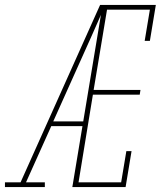

<svg xmlns="http://www.w3.org/2000/svg" viewBox="-54 -755 674 775"><path d="M-34 0V-19H29L350 -735H371Q344 -674 317 -612.5Q290 -551 262 -490L161 -265H282L279 -246H153L51 -19H127V0ZM238 0 360 -735H575L551 -590H530L551 -716H378L324 -392H513L510 -373H321L263 -19H435L456 -145H477L453 0Z"/></svg>

Font: Iosevka Slab ThExObl
Style: Regular
Weight: 100
Width: 7
Italic angle: -9°
Monospace: yes
Designer: Belleve Invis
Foundry: Belleve Invis
Version: Version 11.1.1; ttfautohint (v1.8.3)